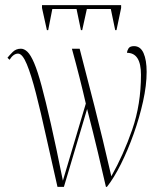

<svg xmlns="http://www.w3.org/2000/svg" viewBox="-20 -725 630 745"><path d="M162 -608 143 -694V-705H450V-694L432 -608H427L410 -690H317L299 -608H294L277 -690H183L167 -608ZM203 0Q179 -104 158.5 -197.5Q138 -291 119.5 -363Q101 -435 84 -476Q67 -517 50 -517Q32 -517 17 -493L9 -501Q16 -510 29 -523Q42 -536 61 -536Q74 -536 86.5 -524Q99 -512 112.5 -480.5Q126 -449 141.5 -391.5Q157 -334 177.5 -244Q198 -154 224 -24L313 -323Q303 -367 289 -422.5Q275 -478 259 -536H289Q315 -437 346.5 -313Q378 -189 412 -41Q459 -124 493 -222Q527 -320 527 -435Q527 -520 473 -520Q473 -528 478.5 -537Q484 -546 500 -546Q525 -546 537 -519Q549 -492 549 -446Q549 -394 535 -331Q521 -268 498.5 -205Q476 -142 449 -88Q422 -34 395 0H391Q377 -61 360 -133Q343 -205 318 -302L228 0Z"/></svg>

Font: Noto Serif Display ExtraCondensed Thin
Style: Regular
Weight: 100
Width: 2
Designer: Monotype Design Team
Foundry: Monotype Imaging Inc.
Version: Version 2.009